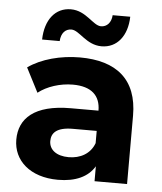

<svg xmlns="http://www.w3.org/2000/svg" viewBox="-54 -804 725 859"><g transform="rotate(5 308.5 -374.5)"><path d="M240 -667C276 -667 311 -604 380 -604C450 -604 495 -661 497 -747H418C416 -714 397 -693 370 -693C334 -693 299 -757 230 -757C160 -757 115 -700 113 -611H192C194 -647 213 -667 240 -667ZM289 -546C203 -546 116 -523 57 -481L113 -372C152 -403 211 -422 268 -422C352 -422 392 -383 392 -316H268C104 -316 37 -250 37 -155C37 -62 112 8 238 8C317 8 373 -18 402 -67V0H548V-307C548 -470 453 -546 289 -546ZM277 -97C222 -97 189 -123 189 -162C189 -198 212 -225 285 -225H392V-170C374 -121 329 -97 277 -97Z"/></g></svg>

Font: AWKNG-Font
Style: Bold
Weight: 700
Designer: Awakening Church
Foundry: Awakening Church
Version: Version 1.700;PS 001.700;hotconv 1.0.88;makeotf.lib2.5.64775